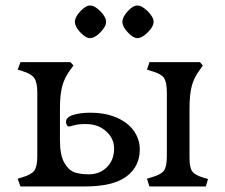

<svg xmlns="http://www.w3.org/2000/svg" viewBox="-20 -675 813 695"><path d="M44 -28 63 -34Q94 -43 104.5 -58Q115 -73 115 -110V-340Q115 -377 104 -392.5Q93 -408 63 -417L44 -423L54 -450H235L246 -438L235 -423Q214 -395 205.5 -364Q197 -333 197 -282V-168Q197 -113 213 -85.5Q229 -58 250.5 -51Q272 -44 301 -44Q341 -44 367 -70Q393 -96 393 -137Q393 -174 364 -200Q335 -226 290 -226Q264 -226 248.5 -221.5Q233 -217 229 -217Q225 -217 222 -222.5Q219 -228 219 -234Q219 -251 245 -259Q271 -267 306 -267Q362 -267 403 -249Q444 -231 465 -200.5Q486 -170 486 -134Q486 -72 437.5 -36Q389 0 286 0H54ZM512 -28 531 -34Q563 -43 573.5 -57.5Q584 -72 584 -110V-340Q584 -378 573.5 -393Q563 -408 531 -417L512 -423L521 -450H704L714 -438L704 -423Q683 -396 674.5 -365Q666 -334 666 -282V-104Q666 -68 676 -54.5Q686 -41 716 -32L733 -27L725 0H521ZM251 -596Q251 -613 270.5 -634Q290 -655 306 -655Q323 -655 343.5 -634Q364 -613 364 -596Q364 -579 343.5 -558Q323 -537 306 -537Q290 -537 270.5 -558Q251 -579 251 -596ZM423 -596Q423 -613 442 -634Q461 -655 477 -655Q494 -655 515 -634Q536 -613 536 -596Q536 -579 515 -558Q494 -537 477 -537Q462 -537 442.5 -558Q423 -579 423 -596Z"/></svg>

Font: Kurale
Style: Regular
Weight: 400
Designer: Eduardo Rodriguez Tunni
Foundry: Eduardo Rodriguez Tunni
Version: Version 2.000